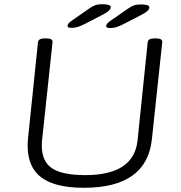

<svg xmlns="http://www.w3.org/2000/svg" viewBox="-20 -884 860 910"><path d="M378 6Q242 6 176.5 -42.5Q111 -91 111 -194Q111 -202 111.5 -211Q112 -220 113 -230L160 -684Q162 -702 192 -702H200Q231 -702 229 -684L180 -225Q179 -217 178.5 -209.5Q178 -202 178 -195Q178 -119 226.5 -86.5Q275 -54 384 -54Q615 -54 632 -219L680 -684Q682 -702 712 -702H720Q751 -702 749 -684L700 -225Q676 6 378 6ZM319 -752Q300 -752 300 -761Q300 -771 317 -784L399 -841Q417 -854 430.5 -859Q444 -864 465 -864Q505 -864 505 -850Q505 -834 468 -815L385 -772Q365 -762 350.5 -757Q336 -752 319 -752ZM502 -751Q483 -751 483 -760Q483 -770 500 -783L582 -840Q600 -853 613.5 -858Q627 -863 648 -863Q688 -863 688 -849Q688 -833 651 -814L568 -771Q548 -761 533.5 -756Q519 -751 502 -751Z"/></svg>

Font: Asap Expanded Expanded Light
Style: Italic
Weight: 300
Width: 7
Italic angle: -6°
Designer: Pablo Cosgaya
Foundry: Omnibus-Type
Version: Version 3.001; ttfautohint (v1.8.4.7-5d5b)